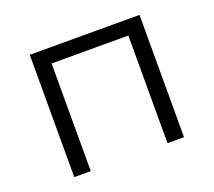

<svg xmlns="http://www.w3.org/2000/svg" viewBox="-95 -651 865 776"><g transform="rotate(-20 337.0 -263.0)"><path d="M101 0V-526H573V0H502V-463H172V0Z"/></g></svg>

Font: Montserrat
Style: Regular
Weight: 400
Designer: Julieta Ulanovsky
Foundry: Julieta Ulanovsky
Version: Version 9.000; ttfautohint (v1.8.4.7-5d5b)